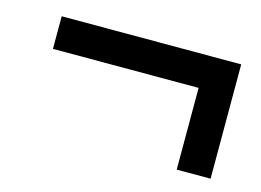

<svg xmlns="http://www.w3.org/2000/svg" viewBox="-51 -453 596 438"><g transform="rotate(15 247.0 -234.0)"><path d="M392 -99V-292H48V-369H472V-99Z"/></g></svg>

Font: Source Sans 3 ExtraLight SemiBold
Style: Italic
Weight: 600
Italic angle: -11°
Version: Version 3.052;hotconv 1.1.0;makeotfexe 2.6.0